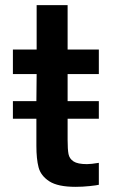

<svg xmlns="http://www.w3.org/2000/svg" viewBox="-20 -720 452 744"><path d="M30 -328H121L122 -433H30V-528H122V-700H242V-528H363V-433H242V-328H363V-260H242V-178Q242 -141 245.5 -123Q249 -105 265 -94.5Q281 -84 317 -84Q333 -84 363 -89V-4Q356 -2 328 1Q300 4 273 4Q204 4 171 -17.5Q138 -39 129.5 -71.5Q121 -104 121 -155V-260H30Z"/></svg>

Font: Lopes Sans SemiBold
Style: Regular
Weight: 600
Designer: Gabriel Lam, Diego Maldonado
Foundry: TypeRant, Foresti Design
Version: Version 4.000